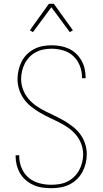

<svg xmlns="http://www.w3.org/2000/svg" viewBox="-20 -981 540 1009"><path d="M249 8Q225 8 201.5 4.5Q178 1 156.5 -8.5Q135 -18 116.5 -33.5Q98 -49 86 -69.5Q74 -90 68 -113Q62 -136 62 -160V-165H81V-160Q81 -129 93.5 -98.5Q106 -68 130 -47.5Q154 -27 185.5 -18.5Q217 -10 249 -10Q271 -10 292.5 -13.5Q314 -17 333.5 -26.5Q353 -36 369 -51.5Q385 -67 395.5 -86Q406 -105 411.5 -126.5Q417 -148 417 -170Q417 -198 407 -224.5Q397 -251 379 -272.5Q361 -294 338 -310Q315 -326 290 -338.5Q265 -351 239.5 -363Q214 -375 190 -389Q166 -403 144 -420.5Q122 -438 105.5 -461Q89 -484 80.5 -511Q72 -538 72 -565Q72 -589 77.5 -612.5Q83 -636 93.5 -657Q104 -678 121 -695Q138 -712 159 -723Q180 -734 203.5 -738.5Q227 -743 251 -743Q274 -743 297 -739Q320 -735 341 -725.5Q362 -716 379 -700Q396 -684 407.5 -664Q419 -644 424.5 -621Q430 -598 430 -575V-570H411V-575Q411 -606 399.5 -635.5Q388 -665 365.5 -686Q343 -707 312.5 -716Q282 -725 251 -725Q230 -725 209 -721Q188 -717 169 -707Q150 -697 135 -681.5Q120 -666 110.5 -647.5Q101 -629 96 -608Q91 -587 91 -566Q91 -538 101 -511Q111 -484 129 -462.5Q147 -441 170 -425Q193 -409 218 -396.5Q243 -384 268.5 -372Q294 -360 318 -346Q342 -332 364 -314.5Q386 -297 402.5 -274.5Q419 -252 427.5 -225Q436 -198 436 -170Q436 -145 430 -121.5Q424 -98 412.5 -76.5Q401 -55 383 -38Q365 -21 343 -10.5Q321 0 297 4Q273 8 249 8ZM153 -812 137 -822 237 -961H263L363 -822L347 -812L250 -943Z"/></svg>

Font: Iosevka Term Curly Thin
Style: Regular
Weight: 100
Designer: Belleve Invis
Foundry: Belleve Invis
Version: Version 32.3.0